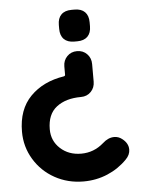

<svg xmlns="http://www.w3.org/2000/svg" viewBox="-53 -568 633 826"><g transform="rotate(-5 263.5 -155.0)"><path d="M360 -465V-448Q360 -419 344.5 -403.5Q329 -388 300 -388H287Q258 -388 242.5 -403.5Q227 -419 227 -448V-465Q227 -494 242.5 -509.5Q258 -525 287 -525H300Q329 -525 344.5 -509.5Q360 -494 360 -465ZM295 -148Q229 -148 189 -117Q149 -86 149 -21Q149 29 185 62Q221 95 275 95Q330 95 372 58Q396 36 422 36Q441 36 456 48Q482 68 482 95Q482 118 463 137Q427 174 378.5 194.5Q330 215 275 215Q207 215 151 184Q95 153 62 98.5Q29 44 29 -21Q29 -117 84 -173Q139 -229 230 -243Q235 -245 235 -248V-285Q235 -311 252 -328.5Q269 -346 295 -346Q321 -346 338 -328.5Q355 -311 355 -285V-209Q355 -183 338 -165.5Q321 -148 295 -148Z"/></g></svg>

Font: Quicksand
Style: Bold
Weight: 700
Version: Version 3.000